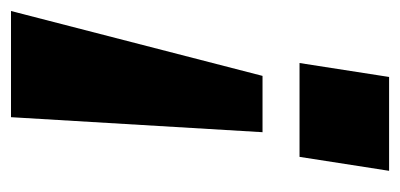

<svg xmlns="http://www.w3.org/2000/svg" viewBox="-214 -532 745 358"><g transform="rotate(-90 159.0 -352.5)"><path d="M92 -236 120 -705H318L197 -236ZM20 0 46 -167H221L195 0Z"/></g></svg>

Font: Nunito Sans 10pt SemiExpanded ExtraBold
Style: Italic
Weight: 800
Width: 6
Italic angle: -9°
Designer: Vernon Adams
Foundry: Vernon Adams
Version: Version 3.101;gftools[0.9.27]